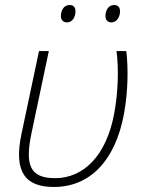

<svg xmlns="http://www.w3.org/2000/svg" viewBox="-20 -733 567 763"><path d="M423 -644C445 -644 457 -667 457 -688C457 -703 450 -713 433 -713C409 -713 399 -689 399 -669C399 -654 408 -644 423 -644ZM246 -644C269 -644 280 -667 280 -688C280 -703 273 -713 256 -713C232 -713 222 -689 222 -669C222 -654 231 -644 246 -644ZM194 10C335 10 438 -91 473 -282C489 -372 490 -461 482 -530H443C452 -462 450 -369 434 -283C403 -113 311 -25 199 -25C98 -25 79 -78 105 -203L174 -530H135L65 -199C34 -50 80 10 194 10Z"/></svg>

Font: Noto Sans ExtraLight
Style: Italic
Weight: 200
Italic angle: -12°
Designer: Monotype Design Team
Foundry: Monotype Imaging Inc.
Version: Version 2.013